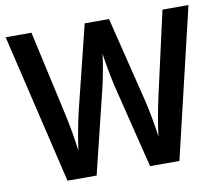

<svg xmlns="http://www.w3.org/2000/svg" viewBox="-78 -808 1037 902"><g transform="rotate(-10 440.0 -357.0)"><path d="M876 -714H752L662 -313C650 -259 636 -183 630 -130C623 -184 609 -261 597 -309L497 -714H381L281 -310C270 -263 255 -185 248 -130C242 -180 229 -257 216 -313L127 -714H4L173 0H312L410 -400C421 -445 435 -523 439 -559C444 -516 459 -439 468 -400L567 0H707Z"/></g></svg>

Font: Noto Sans Thai SemCond SemBd
Style: Regular
Weight: 600
Width: 4
Designer: Monotype Design Team
Foundry: Monotype Imaging Inc.
Version: Version 2.002